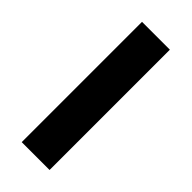

<svg xmlns="http://www.w3.org/2000/svg" viewBox="-226 -745 790 790"><g transform="rotate(45 168.5 -350.0)"><path d="M87 -700H249V0H87Z"/></g></svg>

Font: Montserrat-Bold
Style: Bold
Weight: 700
Version: Version 7.200